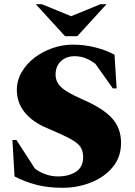

<svg xmlns="http://www.w3.org/2000/svg" viewBox="-20 -882 639 912"><path d="M276 10Q207 10 152 -4.5Q97 -19 49 -44L39 -217H58L146 -81Q167 -65 195.5 -54.5Q224 -44 255 -44Q306 -44 340.5 -66Q375 -88 375 -136Q375 -164 362.5 -183.5Q350 -203 314 -222.5Q278 -242 207 -272Q136 -301 98 -347.5Q60 -394 60 -455Q60 -500 83 -539.5Q106 -579 144 -608Q182 -637 229.5 -653.5Q277 -670 326 -670Q380 -670 432 -657Q484 -644 524 -622L534 -462H516L433 -579Q410 -596 386.5 -605.5Q363 -615 334 -615Q295 -615 269.5 -591.5Q244 -568 244 -527Q244 -504 256 -485Q268 -466 297 -448Q326 -430 378 -407Q470 -367 512.5 -320Q555 -273 555 -203Q555 -137 516.5 -89.5Q478 -42 414 -16Q350 10 276 10ZM289 -710 150 -862H179L318 -805L457 -862H486L347 -710Z"/></svg>

Font: Spectral ExtraBold
Style: Regular
Weight: 800
Designer: Jean-Baptiste Levee
Foundry: Production Type
Version: Version 2.001